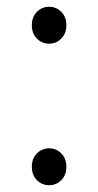

<svg xmlns="http://www.w3.org/2000/svg" viewBox="-20 -534 290 567"><path d="M125 13Q104 13 89 -2Q74 -17 74 -41.5Q74 -66 89 -81Q104 -96 125 -96Q146 -96 161 -81Q176 -66 176 -41.5Q176 -17 161 -2Q146 13 125 13ZM125 -405Q104 -405 89 -420Q74 -435 74 -459.5Q74 -484 89 -499Q104 -514 125 -514Q146 -514 161 -499Q176 -484 176 -459.5Q176 -435 161 -420Q146 -405 125 -405Z"/></svg>

Font: Resource Han Rounded CN Light
Style: Regular
Weight: 300
Designer: Cyano Hao (round all glyphs); Ryoko NISHIZUKA 西塚涼子 (kana, bopomofo & ideographs); Paul D. Hunt (Latin, Greek & Cyrillic)
Foundry: Cyano Hao
Version: 0.990